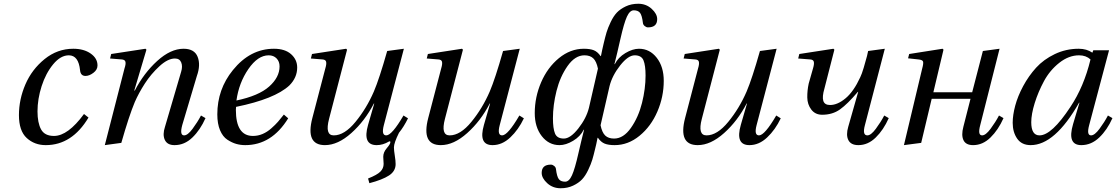

<svg xmlns="http://www.w3.org/2000/svg" viewBox="-20 -762 5953 1024"><path d="M371 -502Q427 -502 463.5 -476.5Q500 -451 500 -413Q500 -390 478 -373.5Q456 -357 436 -357Q410 -357 407 -387Q399 -467 347 -467Q303 -467 263.5 -419Q224 -371 202 -302.5Q180 -234 180 -168Q180 -107 199 -72Q218 -37 268 -37Q342 -37 428 -154L452 -135Q364 12 224 12Q164 12 122.5 -26Q81 -64 81 -148Q81 -232 115.5 -312Q150 -392 218 -447Q286 -502 371 -502Z M539 12 644 -397Q652 -421 649 -432.5Q646 -444 629 -445L567 -450L573 -474L756 -502L761 -497L696 -279H699Q747 -372 818.5 -437Q890 -502 959 -502Q1017 -502 1034 -459Q1051 -416 1030 -357L952 -95Q937 -40 962 -40Q981 -40 1007 -75Q1033 -110 1052 -146L1076 -132Q1048 -69 1006 -28.5Q964 12 911 12Q872 12 859 -16Q846 -44 860 -86L946 -379Q955 -408 946.5 -429Q938 -450 913 -450Q875 -450 830 -408.5Q785 -367 752.5 -316.5Q720 -266 699 -218Q668 -144 627 0Z M1139 -152Q1139 -286 1222 -388Q1314 -502 1441 -502Q1500 -502 1532.5 -473Q1565 -444 1565 -402Q1565 -348 1523 -306Q1445 -234 1239 -192Q1238 -185 1238 -176Q1238 -37 1329 -37Q1356 -37 1380.5 -47.5Q1405 -58 1427 -77.5Q1449 -97 1462.5 -112.5Q1476 -128 1494 -151L1517 -131Q1429 12 1288 12Q1263 12 1240 5.5Q1217 -1 1192.5 -17Q1168 -33 1153.5 -67.5Q1139 -102 1139 -152ZM1241 -226Q1360 -251 1415.5 -300.5Q1471 -350 1471 -408Q1471 -434 1455 -450.5Q1439 -467 1413 -467Q1355 -467 1304.5 -393.5Q1254 -320 1241 -226Z M1638 -450 1644 -474 1826 -502 1831 -497 1735 -128Q1712 -40 1760 -40Q1817 -40 1876 -112Q1935 -184 1974 -274Q2003 -342 2045 -490L2134 -502L2027 -94Q2013 -40 2040 -40Q2070 -40 2132 -146L2156 -131Q2134 -86 2108 -54Q2081 0 2081 24Q2081 40 2085.5 67.5Q2090 95 2090 113Q2090 151 2054.5 174Q2019 197 1950 215L1943 190Q1991 171 2008.5 153.5Q2026 136 2026 112Q2026 107 2025 93.5Q2024 80 2024 74Q2024 50 2043 28Q2062 6 2062 -4Q2062 -11 2054 -7Q2022 12 1989 12Q1912 12 1943 -96L1976 -210H1974Q1926 -117 1854 -52.5Q1782 12 1713 12Q1608 12 1646 -133L1715 -397Q1722 -420 1719.5 -432Q1717 -444 1700 -445Z M2256 -450 2262 -474 2444 -502 2449 -497 2353 -128Q2330 -40 2378 -40Q2435 -40 2494 -112Q2553 -184 2592 -274Q2621 -342 2663 -490L2752 -502L2645 -94Q2631 -40 2658 -40Q2688 -40 2750 -146L2774 -131Q2745 -70 2701.5 -29Q2658 12 2607 12Q2530 12 2561 -96L2594 -210H2592Q2544 -117 2472 -52.5Q2400 12 2331 12Q2226 12 2264 -133L2333 -397Q2340 -420 2337.5 -432Q2335 -444 2318 -445Z M2832 -159Q2832 -244 2866 -323Q2900 -402 2961 -452Q3022 -502 3094 -502Q3127 -502 3147 -494Q3167 -486 3183 -463H3185Q3191 -491 3192 -497L3200 -532Q3208 -566 3215 -589.5Q3222 -613 3237 -644.5Q3252 -676 3270 -695Q3288 -714 3317.5 -728Q3347 -742 3384 -742Q3426 -742 3455.5 -715Q3485 -688 3485 -660Q3485 -616 3436 -616Q3427 -616 3418.5 -623Q3410 -630 3409 -639Q3404 -680 3393.5 -693.5Q3383 -707 3360 -707Q3339 -707 3323.5 -673Q3308 -639 3289 -555L3272 -481L3257 -420H3259Q3277 -456 3315.5 -479Q3354 -502 3388 -502Q3445 -502 3482.5 -454Q3520 -406 3520 -331Q3520 -246 3486 -167Q3452 -88 3391 -38Q3330 12 3258 12Q3225 12 3205 4Q3185 -4 3169 -27H3167Q3161 1 3160 7L3154 32Q3146 66 3139 89.5Q3132 113 3117 144.5Q3102 176 3084 195Q3066 214 3036.5 228Q3007 242 2970 242Q2928 242 2898.5 215Q2869 188 2869 160Q2869 116 2918 116Q2927 116 2935.5 123Q2944 130 2945 139Q2950 180 2960.5 193.5Q2971 207 2994 207Q3015 207 3030.5 173Q3046 139 3065 55L3080 -9L3095 -70H3093Q3075 -34 3036.5 -11Q2998 12 2964 12Q2907 12 2869.5 -36Q2832 -84 2832 -159ZM2929 -131Q2929 -77 2940 -50Q2951 -23 2987 -23Q3022 -23 3064.5 -77Q3107 -131 3121 -187L3169 -396Q3161 -435 3144 -451Q3127 -467 3097 -467Q3047 -467 3007 -410Q2967 -353 2948 -277Q2929 -201 2929 -131ZM3183 -94Q3191 -55 3208 -39Q3225 -23 3255 -23Q3305 -23 3345 -80Q3385 -137 3404 -213Q3423 -289 3423 -359Q3423 -413 3412 -440Q3401 -467 3365 -467Q3330 -467 3287.5 -413Q3245 -359 3231 -303Z M3626 -450 3632 -474 3814 -502 3819 -497 3723 -128Q3700 -40 3748 -40Q3805 -40 3864 -112Q3923 -184 3962 -274Q3991 -342 4033 -490L4122 -502L4015 -94Q4001 -40 4028 -40Q4058 -40 4120 -146L4144 -131Q4115 -70 4071.5 -29Q4028 12 3977 12Q3900 12 3931 -96L3964 -210H3962Q3914 -117 3842 -52.5Q3770 12 3701 12Q3596 12 3634 -133L3703 -397Q3710 -420 3707.5 -432Q3705 -444 3688 -445Z M4237 -450 4243 -474 4425 -502 4430 -497 4377 -290Q4364 -246 4371 -224Q4378 -202 4407 -202Q4447 -202 4490 -238Q4533 -274 4568 -350Q4576 -366 4586.5 -401Q4597 -436 4604 -463L4610 -490L4699 -502L4593 -95Q4578 -40 4606 -40Q4625 -40 4651 -75Q4677 -110 4696 -146L4720 -132Q4692 -69 4650.5 -28.5Q4609 12 4558 12Q4518 12 4504.5 -15Q4491 -42 4504 -86L4557 -272H4555Q4500 -207 4460 -178.5Q4420 -150 4365 -150Q4328 -150 4307 -177.5Q4286 -205 4285.5 -242Q4285 -279 4293 -316L4316 -397Q4323 -420 4320.5 -432Q4318 -444 4301 -445Z M4801 12 4898 -395Q4906 -424 4903 -433.5Q4900 -443 4878 -445L4823 -451L4829 -474L5007 -502L5012 -497L4958 -270H5165L5222 -490L5311 -502L5208 -95Q5193 -40 5218 -40Q5237 -40 5263 -75Q5289 -110 5308 -146L5332 -132Q5304 -69 5262.5 -28.5Q5221 12 5170 12Q5131 12 5118.5 -14.5Q5106 -41 5118 -86L5156 -235H4949L4893 0Z M5381 -107Q5381 -148 5394.5 -198.5Q5408 -249 5437 -303Q5466 -357 5506 -401Q5546 -445 5605.5 -473.5Q5665 -502 5733 -502Q5776 -502 5806 -481L5811 -494H5895L5789 -95Q5774 -40 5799 -40Q5818 -40 5844 -75Q5870 -110 5889 -146L5913 -132Q5885 -69 5842.5 -28.5Q5800 12 5747 12Q5670 12 5703 -100L5737 -214H5735Q5606 12 5477 12Q5429 12 5405 -22.5Q5381 -57 5381 -107ZM5480 -110Q5480 -40 5524 -40Q5589 -40 5689 -192Q5761 -300 5796 -445Q5772 -467 5735 -467Q5680 -467 5629.5 -427Q5579 -387 5548 -329.5Q5517 -272 5498.5 -212.5Q5480 -153 5480 -110Z"/></svg>

Font: Lingua Franca
Style: Italic
Weight: 400
Italic angle: -13°
Version: Version 1.19